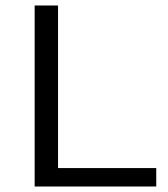

<svg xmlns="http://www.w3.org/2000/svg" viewBox="-20 -678 610 698"><path d="M191 -67H548V0H106V-658H191Z"/></svg>

Font: EauTest Medium
Style: Regular
Weight: 500
Designer: Christian Thalmann (Catharsis Fonts)
Version: Version 0.001;PS 000.001;hotconv 1.0.88;makeotf.lib2.5.64775